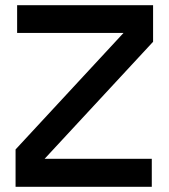

<svg xmlns="http://www.w3.org/2000/svg" viewBox="-20 -720 650 740"><path d="M570 -559 152 -108H565V0H40V-144L456 -593H46V-700H570Z"/></svg>

Font: Turret Road ExtraBold
Style: Regular
Weight: 800
Designer: Noponies
Foundry: Noponies
Version: Version 1.001; ttfautohint (v1.8)